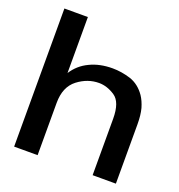

<svg xmlns="http://www.w3.org/2000/svg" viewBox="-127 -807 856 916"><g transform="rotate(20 300.5 -349.5)"><path d="M164.1 -416Q164.1 -416 164.1 -453.1Q164.1 -489.3 164.1 -537.1Q164.1 -594.7 164.1 -647.5Q164.1 -700.2 164.1 -700.2Q164.1 -700.2 141.6 -700.2Q120.1 -700.2 95.7 -700.2Q75.2 -700.2 60.5 -700.2Q44.9 -700.2 44.9 -700.2Q44.9 -700.2 44.9 -687.5Q44.9 -675.8 44.9 -653.3Q44.9 -613.3 44.9 -545.9Q44.9 -478.5 44.9 -402.3Q44.9 -351.6 44.9 -300.8Q44.9 -250 44.9 -204.1Q44.9 -117.2 44.9 -58.6Q44.9 1 44.9 1Q44.9 1 67.4 1Q88.9 1 113.3 1Q133.8 1 148.4 1Q164.1 1 164.1 1Q164.1 1 164.1 -33.2Q164.1 -68.4 164.1 -112.3Q164.1 -167 164.1 -215.8Q164.1 -264.6 164.1 -264.6Q164.1 -345.7 214.8 -384.8Q264.6 -422.9 322.3 -422.9Q363.3 -422.9 403.3 -396.5Q443.4 -370.1 443.4 -285.2Q443.4 -285.2 443.4 -248Q443.4 -210.9 443.4 -163.1Q443.4 -104.5 443.4 -51.8Q443.4 1 443.4 1Q443.4 1 459 1Q473.6 1 493.2 1Q518.6 1 540 1Q561.5 1 561.5 1Q561.5 1 561.5 -54.7Q561.5 -110.4 561.5 -172.9Q561.5 -222.7 561.5 -261.7Q561.5 -300.8 561.5 -300.8Q561.5 -346.7 552.7 -379.9Q543 -413.1 527.3 -436.5Q497.1 -480.5 451.2 -496.1Q404.3 -510.7 359.4 -510.7Q293.9 -510.7 244.1 -486.3Q194.3 -462.9 164.1 -416Z"/></g></svg>

Font: umazing
Style: Display
Weight: 400
Designer: umazing